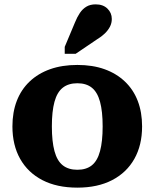

<svg xmlns="http://www.w3.org/2000/svg" viewBox="-20 -849 709 881"><path d="M632 -269Q632 -183 596.5 -120Q561 -57 494.5 -22.5Q428 12 335 12Q241 12 174.5 -22.5Q108 -57 72.5 -120Q37 -183 37 -269Q37 -334 57 -386Q77 -438 116 -475Q155 -512 210 -531.5Q265 -551 335 -551Q405 -551 459.5 -531.5Q514 -512 553 -475Q592 -438 612 -386Q632 -334 632 -269ZM218 -269Q218 -200 230 -155.5Q242 -111 268 -90.5Q294 -70 335 -70Q376 -70 401.5 -90.5Q427 -111 439 -155.5Q451 -200 451 -269Q451 -338 439 -382Q427 -426 401.5 -446.5Q376 -467 335 -467Q294 -467 268 -446.5Q242 -426 230 -382Q218 -338 218 -269ZM324 -746Q334 -771 346.5 -789.5Q359 -808 376.5 -818.5Q394 -829 419 -829Q453 -829 473 -809.5Q493 -790 493 -762Q493 -743 484.5 -726.5Q476 -710 461 -695.5Q446 -681 426 -669L327 -602H277V-634Z"/></svg>

Font: Roboto Serif
Style: Bold
Weight: 700
Designer: Greg Gazdowicz
Foundry: Commercial Type
Version: Version 1.008